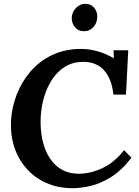

<svg xmlns="http://www.w3.org/2000/svg" viewBox="-20 -973 730 1009"><path d="M408 -716Q447 -716 492.5 -703.5Q538 -691 577 -667H578L577 -709H654L642 -476H576Q567 -559 527 -603.5Q487 -648 417 -648Q365 -648 324.5 -624Q284 -600 256 -558.5Q228 -517 212.5 -465.5Q197 -414 194 -360Q190 -274 211.5 -206.5Q233 -139 278.5 -100Q324 -61 391 -60Q451 -59 516 -88.5Q581 -118 632 -184L671 -144Q619 -77 563.5 -42.5Q508 -8 456 4Q404 16 362 16Q285 16 223.5 -11.5Q162 -39 119 -87.5Q76 -136 55 -200.5Q34 -265 38 -340Q42 -408 67.5 -475Q93 -542 139.5 -596.5Q186 -651 253.5 -683.5Q321 -716 408 -716ZM428 -953Q457 -953 475 -932Q493 -911 491 -881Q490 -852 470.5 -830.5Q451 -809 421 -809Q391 -809 373.5 -830.5Q356 -852 357 -881Q359 -911 380 -932Q401 -953 428 -953Z"/></svg>

Font: Lora
Style: Italic
Weight: 400
Italic angle: -3°
Designer: Olga Karpushina, Alexei Vanyashin (Cyrillic)
Foundry: Cyreal
Version: Version 3.008